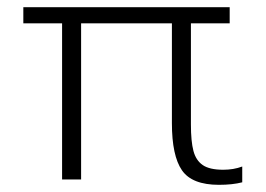

<svg xmlns="http://www.w3.org/2000/svg" viewBox="-20 -500 740 535"><path d="M459 -157V-435H206V0H153V-435H45V-480H620V-435H512V-153Q512 -106 519 -79.5Q526 -53 545 -40Q564 -27 602 -27Q631 -27 655 -36V8Q628 15 590 15Q515 15 487 -25.5Q459 -66 459 -157Z"/></svg>

Font: Prompt ExtraLight
Style: Regular
Weight: 275
Designer: Katatrad Team
Foundry: CadsonDemak
Version: Version 1.000